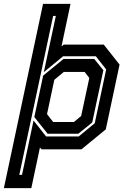

<svg xmlns="http://www.w3.org/2000/svg" viewBox="-76 -770 647 990"><path d="M-56 200 146 -750H287.5L241 -530.5L253 -540H459L540.5 -437L469.5 -103L344 0H138L130 -9.5L85.5 200ZM23.5 131.5H37.5L97 -148.5L161.5 -66.5H330L412.5 -134.5L471.5 -412L418 -480H249.5L150 -398L212 -688H198ZM169.5 -80.5 101 -166.5 146.5 -380 251.5 -466H410L457 -408L399.5 -138.5L328 -80.5ZM198 -141H305.5L342.5 -172L384.5 -368L360.5 -399H253L204 -358.5L166.5 -181.5Z"/></svg>

Font: Tourney Condensed Regular
Style: Bold Italic
Weight: 700
Width: 3
Italic angle: -12°
Designer: Tyler Finck
Foundry: Etcetera Type Co
Version: Version 1.010; ttfautohint (v1.8.3)